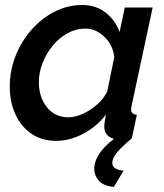

<svg xmlns="http://www.w3.org/2000/svg" viewBox="-20 -552 655 766"><path d="M205 10Q146 10 104.5 -19Q63 -48 41 -97Q19 -146 19 -206Q19 -270 42 -328.5Q65 -387 105.5 -433Q146 -479 198 -505.5Q250 -532 307 -532Q364 -532 402.5 -501Q441 -470 457 -424L478 -522H589L505 -130Q504 -125 503.5 -121.5Q503 -118 503 -115Q503 -96 526 -94L506 0Q492 2 481 3.5Q470 5 461 5Q430 5 413 -8.5Q396 -22 396 -47Q396 -62 403 -95Q364 -45 310.5 -17.5Q257 10 205 10ZM253 -84Q279 -84 309.5 -97.5Q340 -111 367 -134.5Q394 -158 408 -188L436 -325Q430 -373 396 -405.5Q362 -438 321 -438Q283 -438 249.5 -419.5Q216 -401 190.5 -370Q165 -339 150 -301Q135 -263 135 -224Q135 -165 167 -124.5Q199 -84 253 -84ZM356 123Q356 51 466 -20H499L506 0Q466 33 447 56Q428 79 428 98Q428 125 473 129L434 194Q391 189 373.5 168Q356 147 356 123Z"/></svg>

Font: Raleway SemiBold
Style: Italic
Weight: 600
Italic angle: -12°
Designer: Matt McInerney, Pablo Impallari, Rodrigo Fuenzalida
Foundry: Matt McInerney, Pablo Impallari, Rodrigo Fuenzalida
Version: Version 4.026